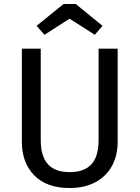

<svg xmlns="http://www.w3.org/2000/svg" viewBox="-20 -934 702 966"><path d="M572 -221Q572 -152 543.5 -99.5Q515 -47 460.5 -17.5Q406 12 330 12Q215 12 152.5 -51.5Q90 -115 90 -221V-689H185V-228Q185 -148 221 -108Q257 -68 330 -68Q404 -68 440 -107.5Q476 -147 476 -228V-689H572ZM164 -804 300 -914H361L496 -804L457 -759L330 -840L204 -759Z"/></svg>

Font: Wolseley Sans
Style: Regular
Weight: 400
Designer: Carrois Corporate & Edenspiekermann AG
Foundry: Carrois Corporate GbR & Edenspiekermann AG
Version: Version 4.202